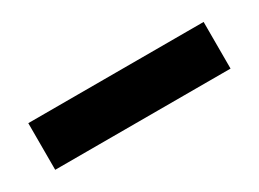

<svg xmlns="http://www.w3.org/2000/svg" viewBox="-22 -496 533 395"><g transform="rotate(-30 244.0 -298.5)"><path d="M452.6 -354H36.1V-243.2H452.6Z"/></g></svg>

Font: Estedad-VF-FD Black
Style: Regular
Weight: 900
Designer: Amin Abedi
Version: Version 4.000